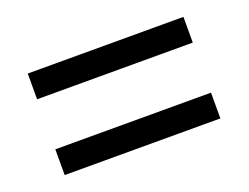

<svg xmlns="http://www.w3.org/2000/svg" viewBox="-55 -501 597 461"><g transform="rotate(-20 243.0 -270.5)"><path d="M441.8 -334.6V-400.3H44V-334.6ZM441.8 -140.9V-206.7H44V-140.9Z"/></g></svg>

Font: Diatome
Style: Regular
Weight: 400
Designer: 15.100.17
Foundry: 15.100.17
Version: Version 1.008;Fontself Maker 3.5.8